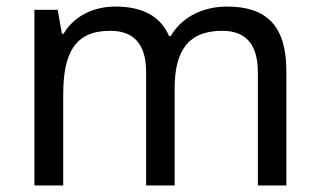

<svg xmlns="http://www.w3.org/2000/svg" viewBox="-20 -566 975 586"><path d="M673 -546C603 -546 537 -517 501 -456H496C470 -517 414 -546 332 -546C268 -546 207 -519 174 -463H169L156 -536H85V0H173V-278C173 -403 208 -472 316 -472C391 -472 426 -429 426 -345V0H513V-296C513 -410 554 -472 658 -472C732 -472 767 -429 767 -345V0H854V-349C854 -487 794 -546 673 -546Z"/></svg>

Font: Noto Sans Sunuwar
Style: Regular
Weight: 400
Designer: Anshuman Pandey
Foundry: Jamra Patel LLC
Version: Version 1.000